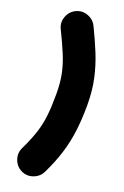

<svg xmlns="http://www.w3.org/2000/svg" viewBox="-167 -825 635 981"><g transform="rotate(20 150.5 -334.0)"><path d="M88.4 98.1Q57.6 83 45.9 49.8Q34.2 16.6 49.3 -14.2Q78.1 -73.7 93.3 -120.8Q108.4 -168 113.8 -217.8Q119.1 -267.6 119.1 -334Q119.1 -395 109.1 -442.9Q99.1 -490.7 78.6 -539.8Q58.1 -588.9 26.9 -652.8Q11.7 -683.6 23.4 -716.8Q35.2 -750 65.9 -765.1Q96.7 -780.3 129.9 -768.6Q163.1 -756.8 178.2 -726.1Q209.5 -662.1 234.1 -601.8Q258.8 -541.5 272.9 -476.8Q287.1 -412.1 287.1 -334Q287.1 -261.2 279.5 -197.8Q272 -134.3 253.2 -72.3Q234.4 -10.3 200.7 59.1Q185.5 89.8 152.3 101.6Q119.1 113.3 88.4 98.1Z"/></g></svg>

Font: Mikhak Black
Style: Regular
Weight: 900
Designer: Amin Abedi
Version: Version 3.3